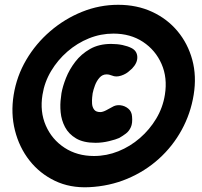

<svg xmlns="http://www.w3.org/2000/svg" viewBox="-20 -715 842 800"><path d="M350.2 65Q271.6 68.6 208.7 38.4Q145.8 8.2 103 -46.2Q60.2 -100.6 42.3 -171.6Q24.4 -242.6 37 -320Q49.6 -398 89.4 -465.7Q129.2 -533.4 189.3 -585Q249.4 -636.6 321.9 -665.8Q394.4 -695 472.4 -695Q550.4 -695 613.6 -665.8Q676.8 -636.6 719.8 -585Q762.8 -533.4 781.2 -465.7Q799.6 -398 787 -320Q774.4 -242 737.1 -173.8Q699.8 -105.6 642.2 -53.5Q584.6 -1.4 510.4 29.8Q436.2 61 350.2 65ZM377.8 -120Q327.6 -120 296.9 -138.3Q266.2 -156.6 251 -185.4Q235.8 -214.2 232.7 -247.2Q229.6 -280.2 234 -309L236 -326Q241 -354.8 254.9 -390Q268.8 -425.2 293.6 -457.6Q318.4 -490 355.4 -511Q392.4 -532 443.2 -532Q468.4 -532 490.3 -527.4Q512.2 -522.8 527.8 -514.8Q550.8 -503.2 552.1 -478.3Q553.4 -453.4 530.2 -429.2L521 -421.2Q506.6 -407 485 -399.9Q463.4 -392.8 446.6 -400.2Q439.8 -402.6 435.1 -403.8Q430.4 -405 423.6 -405Q406.8 -405 394.7 -391.4Q382.6 -377.8 375.7 -359.2Q368.8 -340.6 366 -326L364 -309Q362.8 -298 363.6 -283.6Q364.4 -269.2 372 -258.6Q379.6 -248 398 -248Q407.8 -248 422.4 -255.5Q437 -263 447 -268.8Q462.4 -278.6 481.2 -276.5Q500 -274.4 514.4 -262.5Q528.8 -250.6 530.2 -229.8Q532.8 -201.8 525.3 -185.2Q517.8 -168.6 505 -158.8Q492.2 -149 476.8 -140.2Q463.4 -134 434.8 -127Q406.2 -120 377.8 -120ZM371.4 -65Q424.4 -65 473.4 -84.8Q522.4 -104.6 563 -139.8Q603.6 -175 631.1 -221Q658.6 -267 667 -320Q678.4 -390.8 653.1 -448.5Q627.8 -506.2 575.6 -540.6Q523.4 -575 452.6 -575Q399.6 -575 350.6 -555.2Q301.6 -535.4 261 -500.2Q220.4 -465 192.9 -419Q165.4 -373 157 -320Q145.6 -249.8 170.9 -191.8Q196.2 -133.8 248.9 -99.4Q301.6 -65 371.4 -65Z"/></svg>

Font: Winky Sans
Style: Italic
Weight: 400
Italic angle: -8.97852°
Designer: Simon Atzbach
Foundry: typofactur
Version: Version 1.205